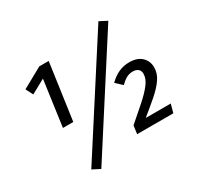

<svg xmlns="http://www.w3.org/2000/svg" viewBox="-173 -950 1260 1229"><g transform="rotate(-30 457.0 -336.0)"><path d="M223.8 -689.1H293.3L234.3 -272H157.8L204.7 -609.6L100.8 -552.6L73.6 -606ZM182 48.9 696 -750.1 752.4 -720.9 239.4 78.1ZM734.4 -424.1Q793.6 -424.1 825.6 -393.6Q857.7 -363 857.7 -316Q857.7 -272 829.8 -231.6Q801.8 -191.2 754.4 -150.3Q706.9 -109.3 649 -62.4H833.7L816.6 0H549.2L557.3 -60.4Q617.2 -112.3 667.2 -156.2Q717.1 -200.1 747.6 -239Q778 -278 778 -314.9Q778 -337.8 763.6 -349.7Q749.2 -361.7 725.2 -361.7Q698.3 -361.7 676.8 -349.7Q655.4 -337.7 632.4 -314.8L586.1 -358Q618.1 -390 654.7 -407Q691.3 -424.1 734.4 -424.1Z"/></g></svg>

Font: Fira Sans Variable
Style: Italic
Weight: 397
Italic angle: -8°
Designer: Carrois Corporate & Edenspiekermann AG
Foundry: Carrois Corporate GbR & Edenspiekermann AG
Version: Version 4.202